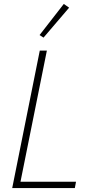

<svg xmlns="http://www.w3.org/2000/svg" viewBox="-20 -955 468 975"><path d="M42 0 182 -698H218L84 -32H366L360 0ZM201 -764 181 -777 304 -935 331 -916Z"/></svg>

Font: IBM Plex Sans Condensed ExtraLight
Style: Italic
Weight: 200
Width: 3
Italic angle: -11°
Designer: Mike Abbink, Paul van der Laan, Pieter van Rosmalen
Foundry: Bold Monday
Version: Version 1.3